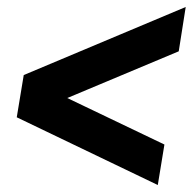

<svg xmlns="http://www.w3.org/2000/svg" viewBox="-20 -562 552 550"><path d="M432 -32 28 -226 48 -347 512 -542 492 -415 115 -257 123 -305 451 -148Z"/></svg>

Font: Nunito Sans 10pt Condensed Black
Style: Italic
Weight: 900
Width: 3
Italic angle: -9°
Designer: Vernon Adams
Foundry: Vernon Adams
Version: Version 3.101;gftools[0.9.27]